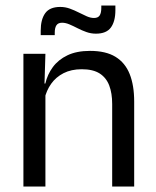

<svg xmlns="http://www.w3.org/2000/svg" viewBox="-20 -686 573 706"><path d="M392.5 0V-303.7Q392.5 -343 381.7 -371.5Q371 -399.9 346.7 -415.7Q322.3 -431.4 280.6 -431.4Q242.1 -431.4 213.8 -417Q185.5 -402.5 168 -377.8Q150.5 -353 143.5 -321.5L129 -378.9H146.7Q154.3 -412.1 174.3 -439.3Q194.3 -466.5 228.1 -482.7Q261.9 -498.9 311 -498.9Q369.2 -498.9 404.7 -477.1Q440.3 -455.2 456.8 -413.8Q473.4 -372.3 473.4 -312.6V0ZM66.1 0V-488.2H147L143.4 -371.1L147 -366.3V0ZM332.7 -562.2Q314.6 -562.2 297.7 -568.2Q280.8 -574.2 265.1 -582.3Q249.4 -590.4 235.2 -596.4Q221 -602.4 208.3 -602.4Q193.8 -602.4 187.6 -593.2Q181.3 -584.1 181.3 -565.4V-556.9H129.7V-573.3Q129.7 -614.4 146.2 -637.4Q162.7 -660.5 201.6 -660.5Q220 -660.5 236.9 -654.3Q253.8 -648.1 269.3 -640.2Q284.8 -632.3 298.9 -626.1Q313 -619.9 325.6 -619.9Q340.5 -619.9 346.5 -629.2Q352.5 -638.5 352.5 -657.3V-665.7H404.3V-648.8Q404.3 -607.4 387.7 -584.8Q371.2 -562.2 332.7 -562.2Z"/></svg>

Font: Anek Bangla Medium
Style: Regular
Weight: 500
Designer: Sulekha Rajkumar (Bangla), Yesha Goshar (Latin)
Foundry: Ek Type
Version: Version 1.003